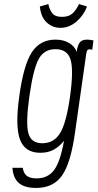

<svg xmlns="http://www.w3.org/2000/svg" viewBox="-20 -742 480 945"><path d="M440 -543Q430 -545 423 -546Q416 -547 409 -547Q383 -547 372.5 -533Q362 -519 357 -487Q348 -514 320 -530.5Q292 -547 253 -547Q177 -547 136.5 -484.5Q96 -422 75 -269Q54 -120 78.5 -55Q103 10 178 10Q196 10 212.5 6.5Q229 3 243 -4.5Q257 -12 270 -23Q283 -34 295 -49Q277 53 246.5 94.5Q216 136 160 136Q128 136 112 123.5Q96 111 92 84H41Q45 135 73 159Q101 183 158 183Q243 183 286 121Q329 59 350 -95L403 -467Q405 -484 408 -491.5Q411 -499 420 -499Q423 -499 426 -499Q429 -499 434 -497ZM125 -271Q144 -403 170.5 -451.5Q197 -500 253 -500Q311 -500 327 -449.5Q343 -399 325 -269Q307 -139 276.5 -88Q246 -37 188 -37Q133 -37 119.5 -86.5Q106 -136 125 -271ZM278 -605Q301 -605 321.5 -614Q342 -623 358.5 -637.5Q375 -652 388 -671Q401 -690 408 -710L369 -722Q355 -693 337 -676Q319 -659 285 -659Q252 -659 238 -676Q224 -693 218 -722L176 -710Q178 -690 184.5 -671Q191 -652 204 -637.5Q217 -623 235.5 -614Q254 -605 278 -605Z"/></svg>

Font: Secuela ExtLt
Style: Italic
Weight: 200
Italic angle: -8°
Designer: Fernando Haro
Foundry: deFharo
Version: Version 1.704